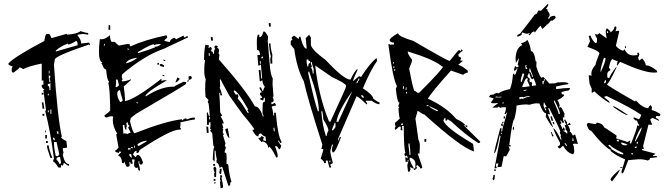

<svg xmlns="http://www.w3.org/2000/svg" viewBox="-20 -884 3527 1013"><path d="M274.4 -612.3 389.6 -645.5Q389.6 -668 380.9 -668Q352.5 -649.4 338.9 -649.4V-654.3Q299.8 -640.6 274.4 -617.2ZM293 -18.6Q301.8 -18.6 301.8 -28.3L296.9 -55.7Q278.3 -55.7 278.3 -46.9V-42Q293 -26.4 293 -18.6ZM288.1 -60.5Q288.1 -69.3 293 -69.3L278.3 -134.8H264.6V-129.9Q264.6 -103.5 274.4 -60.5ZM269.5 -143.6Q269.5 -158.2 259.8 -158.2V-153.3Q261.7 -143.6 269.5 -143.6ZM288.1 -176.8V-190.4H278.3Q283.2 -181.6 283.2 -176.8ZM237.3 -292V-301.8H232.4V-292ZM251 -283.2V-306.6H246.1V-283.2ZM237.3 -380.9V-389.6H232.4V-380.9ZM246.1 -408.2V-445.3Q237.3 -440.4 232.4 -440.4V-431.6Q241.2 -431.6 241.2 -408.2ZM246.1 -450.2Q246.1 -460 241.2 -468.8Q246.1 -477.5 246.1 -482.4L237.3 -487.3V-473.6L241.2 -450.2ZM241.2 -496.1V-510.7H237.3V-496.1ZM301.8 0H288.1Q267.6 -32.2 259.8 -32.2Q259.8 -37.1 264.6 -46.9Q246.1 -192.4 218.8 -296.9Q218.8 -301.8 222.7 -301.8L209 -408.2Q213.9 -408.2 213.9 -413.1Q207 -413.1 200.2 -426.8V-436.5H209V-459H200.2V-547.9H195.3Q130.9 -534.2 102.5 -519.5L84 -529.3Q84 -524.4 51.8 -501Q42 -501 42 -510.7V-524.4L46.9 -533.2Q23.4 -540 23.4 -547.9Q51.8 -582 213.9 -668Q218.8 -705.1 227.5 -705.1H237.3Q243.2 -705.1 251 -682.6L330.1 -705.1Q334 -705.1 334 -701.2Q388.7 -705.1 404.3 -719.7Q434.6 -710 445.3 -710V-701.2Q441.4 -701.2 418 -705.1L389.6 -701.2V-696.3Q408.2 -674.8 408.2 -654.3L450.2 -659.2L455.1 -649.4V-645.5Q450.2 -645.5 450.2 -649.4Q269.5 -587.9 269.5 -570.3Q264.6 -546.9 264.6 -543Q283.2 -262.7 306.6 -162.1H301.8Q301.8 -153.3 330.1 -139.6L334 -106.4Q327.1 -102.5 311.5 -102.5Q311.5 -86.9 315.4 -79.1Q311.5 -70.3 311.5 -65.4Q321.3 -18.6 343.8 -18.6V-9.8H338.9L320.3 -23.4H315.4Q315.4 -9.8 306.6 -9.8Q306.6 -13.7 301.8 -13.7ZM255.9 -50.8H246.1Q227.5 -101.6 227.5 -116.2H237.3Q237.3 -98.6 255.9 -50.8ZM232.4 -129.9H222.7V-139.6H232.4ZM227.5 -153.3H218.8V-171.9H227.5ZM222.7 -185.5H218.8V-195.3H222.7ZM213.9 -273.4H204.1V-283.2H213.9ZM213.9 -310.5H204.1Q204.1 -325.2 200.2 -343.8H209ZM209 -384.8H200.2V-394.5H209Z M710.9 -604.5Q767.6 -621.1 791 -631.8L794.9 -629.9L795.9 -637.7H800.8Q813.5 -637.7 830.1 -650.4Q824.2 -651.4 818.4 -651.4Q806.6 -651.4 793.9 -646.5Q792 -646.5 792 -649.4V-650.4Q775.4 -650.4 708 -609.4L707 -604.5ZM673.8 -50.8 674.8 -55.7Q672.9 -63.5 672.9 -67.4V-70.3L663.1 -72.3L662.1 -66.4Q662.1 -60.5 673.8 -50.8ZM654.3 -93.8Q662.1 -95.7 666 -95.7H668.9L669.9 -100.6L657.2 -103.5ZM680.7 -101.6 681.6 -106.4 671.9 -108.4 670.9 -103.5ZM690.4 -104.5 692.4 -114.3 688.5 -115.2 686.5 -105.5ZM710.9 -113.3Q754.9 -137.7 755.9 -140.6L752 -141.6Q717.8 -136.7 704.1 -120.1ZM656.2 -176.8Q657.2 -182.6 664.1 -182.6L668.9 -181.6V-182.6Q668.9 -186.5 656.2 -210.9Q662.1 -217.8 663.1 -221.7Q655.3 -223.6 655.3 -234.4V-238.3L646.5 -236.3L649.4 -212.9L646.5 -213.9V-198.2Q637.7 -200.2 636.7 -223.6L628.9 -225.6L627.9 -221.7Q630.9 -191.4 630.9 -181.6L629.9 -178.7L637.7 -180.7ZM708 -338.9V-342.8L700.2 -344.7L699.2 -340.8ZM615.2 -345.7Q621.1 -345.7 627.9 -354.5Q613.3 -400.4 613.3 -407.2V-408.2H611.3Q606.4 -408.2 599.6 -399.4Q598.6 -394.5 598.6 -388.7Q598.6 -369.1 614.3 -345.7ZM594.7 -423.8Q596.7 -423.8 607.4 -433.6Q602.5 -464.8 596.7 -466.8Q595.7 -462.9 592.8 -462.9H591.8Q592.8 -460 592.8 -453.1Q592.8 -443.4 589.8 -424.8ZM644.5 -549.8Q669.9 -554.7 700.2 -575.2L701.2 -579.1H698.2Q649.4 -569.3 644.5 -549.8ZM531.2 -642.6 534.2 -652.3 530.3 -653.3 527.3 -643.6ZM660.2 -622.1 661.1 -626 652.3 -627.9 651.4 -624ZM718.8 16.6Q708 14.6 708 5.9L709 0L699.2 2Q687.5 0 687.5 -15.6Q687.5 -26.4 690.4 -42L685.5 -43L675.8 -42L680.7 -21.5L669.9 -18.6V-21.5Q669.9 -27.3 663.1 -29.3L662.1 -25.4Q664.1 -19.5 664.1 -13.7L663.1 -6.8L652.3 -3.9L647.5 -4.9L634.8 -32.2L632.8 -22.5L624 -24.4Q622.1 -58.6 603.5 -62.5L605.5 -67.4Q617.2 -76.2 619.1 -83L609.4 -85L607.4 -77.1Q600.6 -79.1 594.2 -80.6Q587.9 -82 587.9 -87.9V-90.8H588.9Q594.7 -90.8 605.5 -105.5L592.8 -175.8H594.7Q597.7 -175.8 598.6 -178.7Q575.2 -215.8 575.2 -249Q575.2 -259.8 577.1 -269.5L568.4 -270.5Q555.7 -270.5 542 -263.7Q531.2 -266.6 531.2 -273.4V-275.4Q559.6 -294.9 561.5 -301.8Q559.6 -423.8 551.8 -442.4L554.7 -456.1Q544.9 -458 540 -516.6Q526.4 -519.5 518.6 -545.9L513.7 -546.9L520.5 -554.7Q502 -559.6 502 -612.3Q502 -638.7 506.8 -677.7L515.6 -676.8Q536.1 -676.8 559.6 -698.2Q562.5 -664.1 570.3 -663.1H585Q602.5 -645.5 608.4 -643.6L653.3 -652.3L666 -649.4L665 -645.5Q665 -640.6 668.9 -639.6Q744.1 -673.8 859.4 -698.2L862.3 -688.5L861.3 -684.6L848.6 -672.9L847.7 -668L875 -662.1Q878.9 -677.7 899.4 -684.6Q907.2 -678.7 912.1 -676.8Q913.1 -680.7 949.2 -696.3Q949.2 -687.5 957 -685.5Q959 -692.4 966.8 -692.4L972.7 -691.4L971.7 -686.5L842.8 -626Q742.2 -591.8 625 -492.2L622.1 -477.5L627 -462.9H626Q623 -462.9 621.1 -459Q625 -458 625 -455.1V-454.1Q651.4 -457 670.9 -465.8V-461.9L632.8 -427.7Q639.6 -378.9 639.6 -359.4L638.7 -350.6Q689.5 -357.4 829.1 -466.8L833 -465.8L831.1 -457Q841.8 -460.9 851.6 -460.9Q856.4 -460.9 860.4 -460Q758.8 -402.3 746.1 -377L750 -376Q829.1 -426.8 893.6 -426.8H900.4Q902.3 -431.6 949.2 -453.1L962.9 -450.2Q961.9 -446.3 960.4 -440.9Q959 -435.5 699.2 -284.2L669.9 -261.7L666 -244.1Q678.7 -188.5 689.5 -180.7Q853.5 -245.1 940.4 -254.9V-252.9Q940.4 -250 944.3 -249Q945.3 -255.9 960.9 -259.8Q964.8 -258.8 964.8 -255.9V-253.9Q989.3 -263.7 1002.9 -263.7L1009.8 -262.7L1006.8 -252.9H1004.9Q993.2 -252.9 931.6 -238.3Q932.6 -234.4 932.6 -229.5Q932.6 -221.7 929.7 -210L934.6 -209L932.6 -199.2L925.8 -200.2Q879.9 -200.2 716.8 -92.8Q712.9 -77.1 705.1 -77.1L699.2 -78.1L701.2 -87.9H699.2Q689.5 -87.9 681.6 -68.4L693.4 -56.6L697.3 -55.7Q700.2 -66.4 708 -66.4Q721.7 -66.4 734.4 -27.3Q731.4 -15.6 724.6 -15.6Q714.8 -15.6 714.8 -26.4L715.8 -32.2L710.9 -33.2L710 -28.3Q718.8 2.9 718.8 13.7ZM846.7 -481.4 836.9 -484.4 837.9 -489.3 847.7 -486.3ZM972.7 -452.1 968.8 -453.1 970.7 -462.9 975.6 -461.9ZM905.3 -449.2 916 -475.6Q918.9 -474.6 921.9 -472.7Q924.8 -470.7 928.7 -467.8Q915 -449.2 905.3 -449.2ZM975.6 -461.9 974.6 -480.5 985.4 -483.4Q992.2 -479.5 992.2 -473.6Q992.2 -465.8 975.6 -461.9ZM843.8 -530.3 830.1 -534.2Q823.2 -536.1 823.2 -542V-544.9L833 -546.9Q841.8 -540 845.7 -539.1ZM817.4 -542 809.6 -543.9 811.5 -552.7 819.3 -550.8ZM851.6 -561.5 841.8 -564.5 842.8 -569.3 852.5 -566.4ZM561.5 -725.6 551.8 -728.5 553.7 -752 561.5 -750Z M1082 -588.9 1086.9 -589.8 1085.9 -603.5H1081.1ZM1429.7 -191.4 1427.7 -210H1422.9L1424.8 -191.4ZM1084 -253.9 1088.9 -254.9 1086.9 -268.6 1083 -267.6ZM1287.1 -288.1 1292 -289.1 1291 -293Q1286.1 -299.8 1285.2 -304.7L1290 -305.7Q1232.4 -407.2 1214.8 -407.2H1213.9V-399.4Q1222.7 -383.8 1227.5 -383.8H1228.5Q1228.5 -387.7 1232.4 -387.7Q1237.3 -379.9 1238.3 -376Q1234.4 -368.2 1234.4 -363.3Q1252 -346.7 1287.1 -288.1ZM1356.4 -547.9 1354.5 -562.5 1350.6 -561.5 1351.6 -547.9ZM1358.4 -576.2 1367.2 -577.1V-586.9Q1358.4 -584 1358.4 -577.1ZM1399.4 -743.2 1397.5 -761.7 1407.2 -762.7 1409.2 -744.1ZM1109.4 84 1108.4 79.1 1118.2 78.1V83ZM1107.4 70.3V60.5L1116.2 59.6L1117.2 69.3ZM1148.4 108.4H1143.6L1140.6 76.2Q1140.6 71.3 1145.5 71.3Q1144.5 67.4 1141.6 67.4H1140.6L1142.6 39.1Q1152.3 39.1 1152.3 48.8Q1152.3 51.8 1148.4 52.7Q1157.2 93.8 1157.2 100.6Q1157.2 107.4 1148.4 108.4ZM1146.5 34.2H1144.5Q1137.7 34.2 1136.7 25.4Q1139.6 18.6 1139.6 10.7V6.8L1148.4 5.9L1149.4 10.7ZM1111.3 50.8 1109.4 31.2Q1109.4 28.3 1113.3 27.3Q1107.4 16.6 1106.4 4.9Q1107.4 -4.9 1115.2 -4.9L1121.1 3.9L1120.1 49.8ZM1105.5 -8.8 1104.5 -18.6 1114.3 -19.5 1115.2 -9.8ZM1190.4 -156.2Q1179.7 -156.2 1168 -201.2L1176.8 -206.1L1181.6 -207Q1190.4 -161.1 1190.4 -156.2ZM1071.3 -182.6 1068.4 -215.8H1078.1L1081.1 -183.6ZM1407.2 -547.9 1406.2 -569.3Q1406.2 -582 1409.2 -585.9Q1401.4 -614.3 1398.4 -654.3L1407.2 -655.3Q1407.2 -628.9 1417 -595.7L1416 -572.3L1417 -548.8ZM1103.5 -669.9H1093.8L1091.8 -688.5H1101.6ZM1184.6 95.7 1152.3 -3.9H1148.4L1138.7 2Q1133.8 -24.4 1124 -24.4Q1122.1 -24.4 1122.1 -40Q1122.1 -43 1126 -43.9Q1121.1 -43.9 1117.2 -88.9H1112.3V-33.2L1108.4 -32.2Q1107.4 -41 1103.5 -41H1102.5Q1104.5 -106.4 1111.3 -107.4L1105.5 -116.2L1099.6 -180.7L1088.9 -194.3Q1088.9 -198.2 1093.8 -199.2Q1092.8 -203.1 1089.8 -203.1H1088.9L1090.8 -226.6L1089.8 -240.2Q1082 -240.2 1082 -230.5V-225.6H1072.3L1071.3 -290L1076.2 -291Q1076.2 -288.1 1082 -272.5L1086.9 -273.4L1082 -328.1Q1081.1 -338.9 1076.2 -346.7L1080.1 -356.4L1064.5 -373Q1062.5 -396.5 1062.5 -418Q1062.5 -444.3 1065.4 -466.8Q1057.6 -477.5 1057.6 -514.6Q1057.6 -540 1061.5 -564.5Q1060.5 -568.4 1056.6 -568.4Q1056.6 -616.2 1063.5 -648.4Q1069.3 -645.5 1078.1 -645.5H1082Q1082 -637.7 1079.1 -630.9Q1085.9 -632.8 1091.8 -636.7L1097.7 -627.9Q1093.8 -618.2 1093.8 -613.3H1094.7Q1103.5 -613.3 1104.5 -600.6H1109.4V-608.4Q1109.4 -624 1116.2 -625L1111.3 -633.8Q1111.3 -643.6 1119.1 -643.6Q1128.9 -643.6 1129.9 -635.7Q1125 -634.8 1125 -630.9Q1135.7 -629.9 1135.7 -618.2Q1135.7 -609.4 1132.8 -603.5L1137.7 -594.7L1134.8 -570.3Q1278.3 -408.2 1325.2 -322.3H1327.1Q1348.6 -322.3 1367.2 -269.5L1371.1 -270.5Q1371.1 -275.4 1365.2 -283.2V-309.6Q1365.2 -343.8 1369.1 -344.7Q1377.9 -345.7 1377.9 -352.5L1377 -368.2H1372.1Q1372.1 -363.3 1368.2 -353.5Q1359.4 -357.4 1354.5 -357.4L1353.5 -366.2L1363.3 -367.2L1362.3 -372.1L1351.6 -384.8V-394.5Q1360.4 -394.5 1360.4 -399.4Q1349.6 -414.1 1348.6 -421.9L1357.4 -422.9L1364.3 -404.3L1369.1 -405.3V-407.2Q1369.1 -413.1 1376 -423.8V-428.7Q1366.2 -438.5 1364.3 -460.9L1355.5 -455.1H1350.6L1344.7 -514.6L1354.5 -515.6L1358.4 -469.7H1363.3L1356.4 -543.9L1347.7 -538.1H1342.8L1337.9 -593.8L1352.5 -594.7Q1349.6 -621.1 1336.9 -621.1H1335.9L1335 -658.2Q1335 -700.2 1342.8 -701.2H1347.7L1348.6 -687.5Q1362.3 -687.5 1369.1 -716.8L1374 -717.8Q1379.9 -717.8 1394.5 -691.4L1392.6 -668L1404.3 -529.3Q1408.2 -490.2 1418.9 -469.7L1418 -439.5Q1418 -430.7 1422.9 -377Q1422.9 -372.1 1418 -372.1Q1423.8 -363.3 1423.8 -355.5Q1423.8 -344.7 1411.1 -343.8L1412.1 -334L1417 -335Q1425.8 -339.8 1430.7 -340.8Q1434.6 -334 1436.5 -327.1Q1420.9 -326.2 1413.1 -320.3Q1419.9 -304.7 1421.9 -274.4L1426.8 -275.4L1425.8 -289.1L1434.6 -290L1436.5 -275.4Q1446.3 -164.1 1466.8 -133.8L1458 -128.9Q1453.1 -137.7 1452.1 -142.6L1448.2 -141.6V-136.7L1463.9 -115.2Q1459 -95.7 1452.1 -95.7Q1443.4 -113.3 1436.5 -113.3L1431.6 -112.3L1432.6 -107.4Q1445.3 -75.2 1445.3 -60.5Q1445.3 -52.7 1437.5 -52.7Q1410.2 -109.4 1399.4 -109.4V-107.4Q1399.4 -104.5 1395.5 -104.5Q1392.6 -130.9 1364.3 -138.7Q1364.3 -134.8 1360.4 -133.8L1344.7 -151.4L1343.8 -156.2Q1357.4 -157.2 1357.4 -165V-166Q1371.1 -163.1 1372.1 -158.2Q1368.2 -149.4 1368.2 -144.5L1377.9 -140.6H1382.8L1380.9 -164.1H1379.9Q1370.1 -164.1 1356.4 -180.7Q1343.8 -178.7 1343.8 -168V-165H1338.9Q1330.1 -165 1312.5 -195.3V-199.2L1321.3 -200.2Q1320.3 -210.9 1258.8 -283.2L1189.5 -379.9Q1144.5 -460.9 1144.5 -464.8L1139.6 -463.9L1141.6 -435.5Q1141.6 -422.9 1138.7 -421.9Q1144.5 -412.1 1152.3 -380.9H1142.6L1141.6 -394.5L1136.7 -393.6Q1140.6 -353.5 1141.6 -292L1152.3 -274.4L1143.6 -268.6Q1159.2 -247.1 1160.2 -232.4H1151.4L1158.2 -209H1153.3L1158.2 -200.2Q1155.3 -192.4 1155.3 -187.5V-185.5Q1160.2 -177.7 1161.1 -172.9L1156.2 -171.9L1169.9 -127L1166 -117.2Q1170.9 -108.4 1171.9 -103.5Q1165 -89.8 1165 -81.1V-79.1Q1173.8 -79.1 1174.8 -70.8Q1175.8 -62.5 1175.8 -52.7L1174.8 -19.5Q1183.6 -19.5 1184.6 -11.7Q1189.5 40 1201.2 75.2Q1194.3 76.2 1194.3 88.9V94.7Z M1611.3 -701.2Q1611.3 -698.2 1620.1 -686.5V-649.4Q1620.1 -625 1699.2 -566.4Q1794.9 -463.9 1829.1 -463.9Q1853.5 -514.6 1866.2 -519.5V-514.6Q1842.8 -465.8 1842.8 -455.1Q1873 -482.4 1876 -482.4L1884.8 -477.5Q1931.6 -550.8 1963.9 -575.2H1968.8V-561.5Q1935.5 -514.6 1894.5 -418Q1945.3 -385.7 1950.2 -362.3Q1976.6 -343.8 1982.4 -343.8V-334Q1965.8 -334 1940.4 -352.5H1908.2L1917 -338.9V-334H1913.1Q1869.1 -376 1861.3 -376L1764.6 -153.3V-143.6H1768.6Q1768.6 -162.1 1778.3 -162.1V-158.2Q1750 -79.1 1736.3 -79.1L1731.4 -87.9V-97.7Q1731.4 -107.4 1736.3 -116.2V-121.1H1731.4L1722.7 -87.9V-84Q1722.7 -73.2 1736.3 -23.4Q1722.7 -18.6 1722.7 -13.7Q1727.5 -4.9 1727.5 0H1717.8Q1709 -33.2 1709 -37.1H1699.2V-23.4H1690.4Q1690.4 -34.2 1671.9 -46.9Q1685.5 -85.9 1685.5 -97.7H1675.8L1680.7 -121.1Q1601.6 -367.2 1583 -455.1Q1545.9 -522.5 1532.2 -627Q1529.3 -627 1513.7 -649.4V-664.1Q1514.6 -672.9 1523.4 -672.9L1518.6 -682.6Q1518.6 -688.5 1532.2 -696.3L1555.7 -677.7Q1555.7 -691.4 1564.5 -691.4Q1580.1 -627 1597.7 -627V-635.7L1592.8 -682.6ZM1597.7 -570.3V-556.6L1601.6 -533.2H1606.4Q1606.4 -551.8 1616.2 -551.8V-561.5Q1606.4 -561.5 1606.4 -570.3ZM1620.1 -556.6V-547.9Q1625 -539.1 1625 -529.3H1620.1Q1629.9 -514.6 1629.9 -496.1H1634.8V-519.5Q1625 -549.8 1625 -556.6ZM1643.6 -538.1V-533.2Q1662.1 -377 1712.9 -251Q1714.8 -241.2 1722.7 -241.2Q1805.7 -420.9 1805.7 -426.8V-431.6Q1805.7 -443.4 1731.4 -477.5ZM1606.4 -505.9V-496.1Q1638.7 -347.7 1657.2 -296.9H1662.1V-301.8Q1662.1 -363.3 1611.3 -505.9ZM1871.1 -468.8Q1871.1 -461.9 1861.3 -450.2V-445.3H1866.2Q1866.2 -453.1 1876 -463.9V-468.8ZM1754.9 -241.2H1764.6L1838.9 -403.3Q1763.7 -297.9 1754.9 -241.2ZM1884.8 -380.9Q1884.8 -374 1898.4 -366.2V-371.1Q1898.4 -380.9 1889.6 -380.9ZM1675.8 -296.9V-292Q1680.7 -223.6 1699.2 -167H1704.1Q1704.1 -179.7 1712.9 -195.3Q1712.9 -210.9 1685.5 -254.9Q1685.5 -271.5 1680.7 -296.9ZM1746.1 -236.3Q1731.4 -203.1 1731.4 -195.3Q1739.3 -195.3 1750 -213.9V-236.3ZM1717.8 -37.1V-28.3H1722.7V-37.1Z M2170.9 4.9 2171.9 -20.5Q2171.9 -42 2145.5 -52.7Q2144.5 -47.9 2139.6 -47.9Q2144.5 -28.3 2161.1 -1V3.9ZM2145.5 -66.4V-71.3Q2145.5 -88.9 2140.6 -127H2135.7L2134.8 -118.2Q2140.6 -75.2 2140.6 -67.4V-66.4ZM2105.5 -224.6V-233.4Q2095.7 -233.4 2095.7 -225.6ZM2290 -297.9V-302.7L2245.1 -324.2Q2245.1 -316.4 2285.2 -297.9ZM2240.2 -324.2 2241.2 -329.1H2231.4L2230.5 -324.2ZM2127.9 -390.6V-399.4H2123V-390.6ZM2124 -409.2 2125 -422.9H2121.1L2120.1 -409.2ZM2110.4 -415 2111.3 -428.7H2106.4L2105.5 -415ZM2064.5 -510.7 2065.4 -519.5H2060.5L2059.6 -510.7ZM2060.5 -524.4V-534.2H2055.7V-524.4ZM2056.6 -547.9 2057.6 -556.6H2053.7L2052.7 -547.9ZM2191.4 -394.5Q2316.4 -519.5 2317.4 -533.2H2312.5Q2269.5 -570.3 2135.7 -611.3H2130.9Q2130.9 -598.6 2154.3 -568.4Q2154.3 -557.6 2138.7 -522.5Q2161.1 -404.3 2167 -404.3Q2172.9 -404.3 2182.6 -394.5ZM2141.6 21.5H2132.8L2128.9 -10.7L2135.7 -39.1H2130.9L2129.9 -29.3L2120.1 -30.3L2118.2 -53.7H2122.1L2130.9 -47.9Q2130.9 -62.5 2122.1 -63.5Q2122.1 -58.6 2118.2 -58.6L2113.3 -67.4Q2114.3 -77.1 2119.1 -77.1Q2110.4 -99.6 2110.4 -219.7H2100.6L2103.5 -196.3L2093.8 -197.3L2094.7 -215.8H2085.9L2066.4 -198.2L2062.5 -208L2067.4 -216.8Q2063.5 -225.6 2063.5 -235.4L2088.9 -257.8Q2085 -270.5 2082 -313.5H2086.9L2082 -323.2Q2083 -333 2087.9 -341.8Q2075.2 -342.8 2068.4 -417Q2074.2 -425.8 2074.2 -430.7Q2053.7 -461.9 2029.3 -647.5L2030.3 -651.4Q2039.1 -650.4 2039.1 -647.5Q2045.9 -649.4 2058.6 -649.4V-659.2Q2036.1 -660.2 2036.1 -672.9Q2036.1 -683.6 2080.1 -709Q2080.1 -692.4 2161.1 -668Q2339.8 -563.5 2352.5 -562.5Q2397.5 -620.1 2402.3 -620.1L2412.1 -614.3V-623Q2420.9 -622.1 2420.9 -614.3Q2415 -614.3 2398.4 -596.7Q2398.4 -583 2407.2 -583Q2413.1 -580.1 2413.1 -576.2Q2413.1 -573.2 2409.2 -569.3V-564.5L2422.9 -563.5L2397.5 -542Q2418.9 -536.1 2448.2 -510.7V-501Q2436.5 -501 2423.8 -489.3L2359.4 -511.7Q2250 -390.6 2237.3 -361.3H2242.2Q2335 -318.4 2386.7 -256.8Q2427.7 -237.3 2435.5 -222.7H2426.8L2513.7 -136.7Q2512.7 -128.9 2503.9 -128.9Q2440.4 -168.9 2358.4 -245.1L2340.8 -254.9Q2339.8 -247.1 2331.1 -247.1Q2331.1 -262.7 2328.1 -262.7Q2325.2 -262.7 2319.3 -249Q2327.1 -212.9 2475.6 -125Q2479.5 -105.5 2480.5 -85Q2412.1 -105.5 2219.7 -279.3Q2213.9 -279.3 2183.6 -299.8L2171.9 -257.8L2187.5 -147.5Q2195.3 -131.8 2195.3 -114.3L2193.4 -73.2L2183.6 -74.2Q2208 -6.8 2208 2L2198.2 5.9Q2198.2 -1 2180.7 -13.7Q2179.7 -8.8 2174.8 -8.8L2179.7 0Q2179.7 6.8 2165 13.7L2161.1 3.9H2156.2Q2147.5 -1 2142.6 -2L2146.5 8.8Q2141.6 16.6 2141.6 21.5ZM2228.5 -135.7 2218.8 -136.7 2219.7 -151.4 2229.5 -150.4ZM2445.3 -212.9Q2435.5 -213.9 2435.5 -222.7L2445.3 -221.7Z M2753.9 -519.5 2761.7 -520.5 2760.7 -524.4Q2755.9 -531.2 2755.9 -535.2Q2758.8 -536.1 2758.8 -539.1V-540L2751 -539.1ZM2967.8 -112.3 2970.7 -114.3V-118.2Q2966.8 -123 2964.8 -127.9L2957 -127Q2966.8 -118.2 2967.8 -112.3ZM3006.8 -140.6 3003.9 -156.2H3000L3001 -152.3Q3001 -146.5 2999 -140.6ZM2623 -176.8 2627 -177.7 2626 -184.6 2622.1 -183.6ZM2858.4 -300.8 2862.3 -301.8V-305.7Q2857.4 -310.5 2856.4 -318.4L2864.3 -320.3Q2853.5 -335 2852.5 -341.8H2848.6L2847.7 -325.2ZM2927.7 -282.2 2934.6 -284.2Q2932.6 -300.8 2906.2 -353.5H2902.3L2903.3 -345.7Q2925.8 -296.9 2927.7 -282.2ZM2630.9 -337.9 2638.7 -339.8 2637.7 -343.8 2629.9 -341.8ZM2721.7 -359.4Q2729.5 -364.3 2732.4 -364.3Q2737.3 -364.3 2737.3 -361.3Q2752.9 -371.1 2774.4 -374L2773.4 -377.9Q2743.2 -374 2743.2 -370.1L2735.4 -373L2719.7 -371.1ZM2625 -370.1V-374L2610.4 -373Q2600.6 -373 2597.7 -375Q2593.8 -374 2593.8 -370.1ZM2743.2 -404.3 2757.8 -407.2V-411.1L2742.2 -408.2ZM2847.7 -439.5V-442.4Q2847.7 -451.2 2855.5 -463.9Q2855.5 -467.8 2851.6 -467.8V-465.8Q2851.6 -456.1 2840.8 -454.1L2843.8 -439.5ZM2736.3 -423.8 2774.4 -428.7Q2774.4 -432.6 2761.7 -459Q2764.6 -464.8 2764.6 -468.8V-470.7Q2760.7 -470.7 2756.3 -470.2Q2752 -469.7 2735.4 -427.7ZM2786.1 -430.7 2808.6 -433.6Q2805.7 -450.2 2794.9 -471.7L2789.1 -465.8Q2780.3 -465.8 2772.5 -499Q2767.6 -497.1 2762.7 -482.4Q2770.5 -468.8 2776.4 -468.8L2773.4 -460.9L2775.4 -449.2L2783.2 -454.1Q2784.2 -446.3 2788.1 -446.3Q2786.1 -442.4 2786.1 -437.5ZM2732.4 -451.2Q2746.1 -489.3 2746.1 -494.1L2737.3 -497.1Q2727.5 -470.7 2727.5 -457Q2727.5 -451.2 2730.5 -451.2ZM2788.1 -477.5 2792 -478.5 2789.1 -489.3Q2778.3 -512.7 2777.3 -522.5H2773.4V-518.6Q2773.4 -511.7 2771.5 -506.8Q2780.3 -506.8 2788.1 -477.5ZM2752 -665V-664.1L2762.7 -673.8Q2777.3 -647.5 2781.2 -614.3Q2798.8 -614.3 2806.6 -558.6L2810.5 -559.6L2809.6 -532.2Q2829.1 -473.6 2837.9 -473.6L2845.7 -478.5Q2853.5 -472.7 2877.9 -443.4L2908.2 -444.3Q2913.1 -445.3 2919.9 -449.2L2949.2 -450.2Q2978.5 -450.2 2979.5 -442.4Q2976.6 -442.4 2976.6 -439.5Q2960.9 -438.5 2914.1 -427.7L2913.1 -424.8L2914.1 -421.9L2913.1 -416Q2916 -416 2917 -414.1Q2957 -419.9 2987.3 -419.9Q2987.3 -412.1 2979.5 -406.2Q2961.9 -405.3 2942.4 -398.4L2944.3 -386.7Q2956.1 -386.7 2957 -380.9Q2944.3 -365.2 2920.9 -356.4Q2929.7 -344.7 2933.6 -323.2H2929.7L2930.7 -315.4L2938.5 -319.3Q2947.3 -310.5 2959 -283.2Q2957 -279.3 2957 -272.5L2958 -263.7L2949.2 -265.6L2952.1 -246.1L2957 -240.2L2950.2 -234.4Q2941.4 -243.2 2940.4 -249Q2936.5 -249 2936.5 -245.1Q2941.4 -238.3 2942.4 -233.4L2935.5 -229.5Q2946.3 -210.9 2946.3 -204.1H2950.2V-211.9Q2958 -210.9 2958.5 -205.1Q2959 -199.2 2960 -193.4L2951.2 -196.3L2952.1 -192.4Q2968.8 -185.5 2969.7 -179.7H2973.6L2972.7 -191.4L2962.9 -202.1Q2962.9 -206.1 2965.8 -207Q2960.9 -214.8 2959 -225.6L2967.8 -222.7L2956.1 -252L2963.9 -252.9Q2964.8 -241.2 2972.7 -241.2Q2970.7 -234.4 2970.7 -226.6L2974.6 -227.5L2985.4 -236.3Q2989.3 -231.4 2991.2 -225.6L2975.6 -223.6Q2985.4 -210.9 2988.3 -194.3Q2985.4 -193.4 2985.4 -190.4V-189.5Q2992.2 -189.5 3002.9 -168L3010.7 -173.8H3014.6L3029.3 -125L3008.8 -126L3002 -122.1L3006.8 -114.3L3009.8 -86.9Q3009.8 -73.2 3001 -70.3Q2969.7 -80.1 2951.2 -115.2Q2947.3 -113.3 2934.6 -100.6Q2927.7 -100.6 2921.9 -110.4Q2934.6 -117.2 2934.6 -122.1V-130.9Q2902.3 -189.5 2899.4 -209Q2917 -194.3 2938.5 -147.5H2942.4Q2941.4 -156.2 2937.5 -163.1L2939.5 -170.9Q2934.6 -176.8 2933.6 -186.5Q2933.6 -189.5 2936.5 -190.4Q2929.7 -211.9 2877 -314.5H2873L2874 -306.6Q2877.9 -302.7 2881.8 -280.3Q2875 -282.2 2869.1 -282.2Q2870.1 -278.3 2898.4 -212.9Q2890.6 -212.9 2859.4 -268.6Q2861.3 -275.4 2861.3 -286.1Q2844.7 -286.1 2826.2 -337.9L2806.6 -338.9Q2794.9 -337.9 2772.5 -331.1Q2765.6 -333 2752 -333Q2735.4 -333 2705.1 -327.1Q2705.1 -297.9 2693.4 -254.9Q2683.6 -253.9 2667 -118.2H2673.8V-110.4Q2668 -110.4 2663.1 -113.3L2669.9 -94.7Q2652.3 -59.6 2649.4 -58.6Q2643.6 -60.5 2637.7 -60.5L2626 -3.9L2604.5 -2L2609.4 -22.5L2597.7 -20.5Q2597.7 -8.8 2595.7 -8.8L2600.6 -1V2.9L2588.9 3.9L2621.1 -165Q2620.1 -168.9 2616.2 -168.9Q2599.6 -77.1 2586.9 -75.2Q2586.9 -86.9 2619.1 -207L2626 -209Q2626 -197.3 2625 -192.4Q2625 -189.5 2628.9 -189.5Q2628.9 -202.1 2654.3 -286.1Q2653.3 -290 2649.4 -290L2650.4 -283.2L2642.6 -282.2V-285.2Q2649.4 -300.8 2649.4 -317.4L2639.6 -318.4Q2627.9 -318.4 2617.2 -314.5Q2616.2 -321.3 2610.4 -321.3Q2605.5 -320.3 2605.5 -316.4H2577.1L2609.4 -340.8Q2594.7 -338.9 2585.9 -338.9Q2571.3 -338.9 2570.3 -343.8L2585 -364.3L2564.5 -371.1Q2560.5 -371.1 2560.5 -372.1Q2560.5 -375 2568.4 -385.7V-381.8L2577.1 -385.7Q2580.1 -385.7 2580.1 -382.8Q2591.8 -392.6 2602.5 -393.6L2610.4 -391.6Q2627.9 -405.3 2670.9 -414.1Q2683.6 -446.3 2686.5 -494.1L2693.4 -495.1L2695.3 -487.3Q2700.2 -488.3 2710 -521.5Q2710 -524.4 2706.1 -524.4Q2706.1 -512.7 2692.4 -510.7L2691.4 -514.6Q2695.3 -534.2 2700.2 -536.1Q2703.1 -529.3 2708 -529.3Q2715.8 -529.3 2715.8 -535.2Q2715.8 -541 2710.9 -541Q2717.8 -568.4 2717.8 -578.1L2702.1 -551.8L2700.2 -569.3Q2700.2 -629.9 2735.4 -646.5Q2729.5 -652.3 2729.5 -656.2Q2744.1 -659.2 2752 -665ZM2583 67.4 2578.1 59.6Q2583 47.9 2583 42V40L2590.8 38.1Q2590.8 66.4 2583 67.4ZM2587.9 18.6V14.6Q2587.9 7.8 2593.8 6.8L2595.7 17.6ZM2893.6 -164.1 2886.7 -187.5H2890.6Q2891.6 -180.7 2901.4 -166ZM2905.3 -228.5H2904.3Q2897.5 -228.5 2895.5 -239.3L2903.3 -240.2ZM2686.5 -198.2 2685.5 -204.1Q2685.5 -213.9 2691.4 -215.8L2692.4 -205.1Q2692.4 -200.2 2686.5 -198.2ZM2890.6 -246.1 2883.8 -268.6 2891.6 -270.5 2898.4 -247.1ZM2633.8 -217.8H2631.8Q2626 -217.8 2624 -224.6Q2624 -232.4 2630.9 -233.4ZM2630.9 -233.4 2629.9 -241.2H2636.7V-239.3Q2636.7 -233.4 2630.9 -233.4ZM2638.7 -256.8 2636.7 -268.6 2643.6 -270.5 2644.5 -265.6Q2644.5 -258.8 2638.7 -256.8ZM2710 -690.4 2709 -698.2Q2715.8 -704.1 2723.6 -706.1Q2788.1 -787.1 2800.8 -806.6Q2809.6 -809.6 2812.5 -812.5L2820.3 -829.1L2834 -827.1L2871.1 -864.3L2873 -859.4Q2873 -853.5 2860.4 -836.9L2868.2 -835L2869.1 -826.2Q2879.9 -814.5 2879.9 -805.7Q2879.9 -796.9 2871.1 -789.1L2876 -784.2Q2878.9 -786.1 2882.8 -794.9Q2895.5 -800.8 2902.3 -800.8Q2906.2 -800.8 2907.7 -799.3Q2909.2 -797.9 2910.6 -795.9Q2912.1 -793.9 2912.1 -792Q2912.1 -789.1 2903.8 -781.7Q2895.5 -774.4 2892.6 -774.4Q2889.6 -774.4 2887.7 -776.4L2871.1 -756.8L2862.3 -752.9L2863.3 -752Q2863.3 -750 2841.8 -731.4Q2838.9 -733.4 2832 -749Q2816.4 -733.4 2803.7 -714.8L2799.8 -712.9L2798.8 -719.7Q2795.9 -716.8 2787.1 -713.9Q2778.3 -701.2 2773.4 -697.3L2768.6 -702.1L2775.4 -707L2772.5 -710Q2768.6 -706.1 2760.7 -706.1Q2751 -706.1 2735.4 -712.9Q2732.4 -710 2732.4 -707L2733.4 -702.1Q2725.6 -694.3 2710 -690.4Z M3268.6 -69.3 3267.6 -76.2Q3201.2 -108.4 3198.2 -120.1L3188.5 -116.2Q3205.1 -104.5 3207 -96.7Q3247.1 -69.3 3264.6 -69.3ZM3313.5 -68.4 3320.3 -70.3Q3318.4 -77.1 3312.5 -77.1H3310.5ZM3336.9 -102.5 3339.8 -111.3 3327.1 -108.4Q3331.1 -102.5 3335 -102.5ZM3339.8 -124Q3345.7 -126 3345.7 -131.8V-137.7Q3338.9 -134.8 3338.9 -129.9ZM3278.3 -117.2 3291 -119.1Q3288.1 -125 3261.7 -131.8L3255.9 -130.9Q3260.7 -117.2 3278.3 -117.2ZM3245.1 -137.7 3243.2 -148.4 3232.4 -144.5Q3236.3 -137.7 3241.2 -137.7ZM3329.1 -137.7 3333 -138.7Q3362.3 -188.5 3365.2 -208L3364.3 -211.9Q3346.7 -192.4 3329.1 -137.7ZM3166 -443.4 3170.9 -446.3Q3177.7 -447.3 3177.7 -455.1Q3177.7 -460 3176.8 -461.9Q3169.9 -460.9 3166 -443.4ZM3148.4 -502Q3174.8 -556.6 3174.8 -576.2L3173.8 -579.1L3166 -578.1Q3148.4 -526.4 3148.4 -507.8ZM3183.6 -709 3189.5 -710 3186.5 -719.7 3181.6 -718.8ZM3260.7 31.2 3258.8 21.5 3278.3 -43Q3233.4 -61.5 3202.1 -86.9L3200.2 -96.7L3195.3 -95.7Q3161.1 -117.2 3098.6 -194.3Q3085.9 -194.3 3076.2 -223.6Q3076.2 -233.4 3084 -235.4Q3114.3 -229.5 3122.1 -229.5L3129.9 -237.3Q3161.1 -232.4 3167 -211.9Q3170.9 -211.9 3231.4 -169.9L3233.4 -166L3230.5 -154.3L3292 -134.8Q3300.8 -142.6 3305.7 -142.6L3302.7 -131.8L3303.7 -127H3309.6Q3341.8 -207 3341.8 -220.7L3340.8 -222.7L3352.5 -219.7L3351.6 -225.6Q3343.8 -234.4 3340.8 -248H3336.9Q3331.1 -248 3323.2 -257.8L3322.3 -262.7L3326.2 -264.6L3349.6 -254.9Q3356.4 -256.8 3363.3 -278.3Q3309.6 -315.4 3181.6 -377L3168 -374L3169.9 -369.1Q3193.4 -351.6 3194.3 -348.1Q3195.3 -344.7 3197.3 -339.8Q3155.3 -364.3 3115.2 -402.3Q3106.4 -394.5 3102.5 -393.6Q3101.6 -399.4 3101.6 -406.2L3102.5 -414.1L3090.8 -441.4L3085.9 -485.4L3089.8 -487.3L3101.6 -484.4L3099.6 -493.2Q3099.6 -517.6 3122.1 -542Q3122.1 -551.8 3142.6 -602.5Q3139.6 -616.2 3079.1 -636.7L3092.8 -666L3085.9 -694.3L3095.7 -696.3Q3100.6 -677.7 3120.1 -657.2L3128.9 -659.2L3129.9 -679.7L3119.1 -702.1L3122.1 -704.1Q3128.9 -704.1 3129.9 -700.2L3142.6 -709L3180.7 -681.6Q3175.8 -709 3175.8 -716.8Q3175.8 -731.4 3182.6 -734.4Q3201.2 -720.7 3202.1 -712.9Q3221.7 -728.5 3221.7 -742.2L3230.5 -745.1L3232.4 -735.4L3227.5 -718.8L3240.2 -721.7Q3247.1 -721.7 3247.1 -718.8L3229.5 -642.6Q3243.2 -624 3267.6 -616.2L3275.4 -624Q3289.1 -591.8 3321.3 -591.8Q3332 -591.8 3343.8 -593.8L3341.8 -604.5L3349.6 -606.4L3353.5 -596.7L3346.7 -579.1L3351.6 -564.5L3355.5 -566.4Q3363.3 -573.2 3368.2 -575.2Q3383.8 -559.6 3387.7 -539.1H3391.6Q3409.2 -539.1 3445.3 -511.7L3448.2 -502.9Q3439.5 -501 3429.7 -501Q3376 -501 3252 -557.6L3235.4 -537.1L3234.4 -542L3239.3 -563.5L3237.3 -562.5Q3228.5 -562.5 3210.9 -572.3Q3201.2 -567.4 3192.4 -527.3Q3200.2 -518.6 3201.2 -513.7Q3183.6 -507.8 3183.6 -490.2L3184.6 -474.6L3194.3 -471.7Q3196.3 -485.4 3231.4 -531.2L3232.4 -527.3Q3192.4 -441.4 3181.6 -439.5Q3184.6 -431.6 3332 -347.7V-350.6Q3332 -352.5 3335.9 -353.5Q3366.2 -317.4 3400.4 -312.5Q3400.4 -319.3 3412.1 -330.1Q3418.9 -322.3 3419.9 -317.4Q3418 -310.5 3418 -306.6L3418.9 -302.7Q3435.5 -300.8 3463.9 -282.2Q3463.9 -271.5 3457 -270.5Q3450.2 -272.5 3442.4 -272.5L3439.5 -260.7Q3448.2 -260.7 3457 -250L3458 -246.1L3423.8 -261.7Q3419.9 -261.7 3410.2 -253.9L3420.9 -226.6L3415 -225.6L3401.4 -226.6L3373 -113.3L3377 -98.6L3366.2 -96.7L3368.2 -91.8L3438.5 -73.2Q3430.7 -65.4 3425.8 -65.4V-60.5L3436.5 -61.5Q3446.3 -61.5 3448.2 -54.7L3408.2 -49.8L3409.2 -47.9Q3409.2 -41 3396.5 -37.1Q3377 -43.9 3349.6 -43.9Q3343.8 -43.9 3294.9 -39.1Q3269.5 28.3 3266.6 29.3Q3263.7 30.3 3260.7 31.2ZM3209 73.2 3201.2 64.5Q3201.2 50.8 3250 9.8Q3250 22.5 3209 73.2ZM3253.9 2 3252 -2 3262.7 -3.9 3263.7 0ZM3293 -277.3H3289.1Q3276.4 -277.3 3215.8 -319.3L3214.8 -324.2Q3224.6 -324.2 3293 -277.3ZM3278.3 -629.9 3276.4 -639.6 3281.2 -640.6 3283.2 -630.9Z"/></svg>

Font: Blackcraft
Style: Regular
Weight: 400
Designer: GGBotNet
Foundry: GGBotNet
Version: 1.00